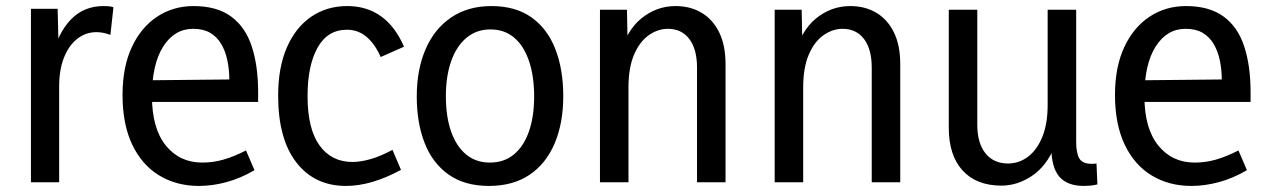

<svg xmlns="http://www.w3.org/2000/svg" viewBox="-20 -601 4172 633"><path d="M82 0V-572H170L174 -411H152Q170 -491 213 -536Q256 -581 321 -581Q329 -581 337.5 -580.5Q346 -580 354 -577L344 -486Q320 -495 298 -495Q262 -495 234 -472.5Q206 -450 190.5 -410Q175 -370 175 -316V0Z M636 12Q562 12 505 -22.5Q448 -57 416 -124Q384 -191 384 -288Q384 -380 414.5 -445.5Q445 -511 498 -546Q551 -581 618 -581Q695 -581 742 -546.5Q789 -512 810 -448Q831 -384 831 -297V-265H437L438 -336L736 -339Q736 -372 729.5 -402.5Q723 -433 709 -456.5Q695 -480 672.5 -493Q650 -506 617 -506Q555 -506 518 -447.5Q481 -389 481 -284Q481 -178 526.5 -121.5Q572 -65 647 -65Q683 -65 717.5 -75Q752 -85 791 -105L819 -40Q773 -13 726.5 -0.5Q680 12 636 12Z M1121 12Q1017 12 957 -65.5Q897 -143 897 -286Q897 -378 925.5 -444Q954 -510 1005.5 -545.5Q1057 -581 1125 -581Q1189 -581 1236 -547.5Q1283 -514 1312 -447L1235 -413Q1217 -455 1189 -479Q1161 -503 1124 -503Q1060 -503 1027 -444Q994 -385 994 -284Q994 -176 1033.5 -121.5Q1073 -67 1142 -67Q1169 -67 1202 -76.5Q1235 -86 1274 -107L1302 -41Q1252 -14 1207 -1Q1162 12 1121 12Z M1741 -283Q1741 -350 1724 -400Q1707 -450 1675 -477Q1643 -504 1597 -504Q1551 -504 1518 -476.5Q1485 -449 1467.5 -399.5Q1450 -350 1450 -284Q1450 -217 1467 -168Q1484 -119 1516.5 -92Q1549 -65 1595 -65Q1642 -65 1674.5 -92Q1707 -119 1724 -168Q1741 -217 1741 -283ZM1837 -284Q1837 -195 1808.5 -128Q1780 -61 1725.5 -24.5Q1671 12 1592 12Q1512 12 1459 -25.5Q1406 -63 1380 -129.5Q1354 -196 1354 -283Q1354 -371 1383 -438.5Q1412 -506 1467.5 -543.5Q1523 -581 1600 -581Q1680 -581 1732.5 -543.5Q1785 -506 1811 -439Q1837 -372 1837 -284Z M2278 0V-378Q2278 -439 2252.5 -472.5Q2227 -506 2182 -506Q2149 -506 2119 -485Q2089 -464 2070.5 -421Q2052 -378 2052 -312V0H1958V-569H2047L2050 -411H2021Q2043 -498 2093.5 -539.5Q2144 -581 2207 -581Q2256 -581 2293 -559Q2330 -537 2351 -494.5Q2372 -452 2372 -389V0Z M2854 0V-378Q2854 -439 2828.5 -472.5Q2803 -506 2758 -506Q2725 -506 2695 -485Q2665 -464 2646.5 -421Q2628 -378 2628 -312V0H2534V-569H2623L2626 -411H2597Q2619 -498 2669.5 -539.5Q2720 -581 2783 -581Q2832 -581 2869 -559Q2906 -537 2927 -494.5Q2948 -452 2948 -389V0Z M3446 -118H3457Q3430 -53 3382 -21Q3334 11 3282 11Q3199 11 3153.5 -39Q3108 -89 3108 -180V-569H3202V-190Q3202 -129 3229 -95.5Q3256 -62 3303 -62Q3340 -62 3369.5 -84.5Q3399 -107 3416.5 -150Q3434 -193 3434 -255V-569H3528V-133Q3528 -96 3538.5 -78.5Q3549 -61 3578 -61Q3582 -61 3586 -61Q3590 -61 3595 -62L3598 7Q3586 10 3574.5 11Q3563 12 3553 12Q3499 12 3472.5 -18.5Q3446 -49 3446 -118Z M3908 12Q3834 12 3777 -22.5Q3720 -57 3688 -124Q3656 -191 3656 -288Q3656 -380 3686.5 -445.5Q3717 -511 3770 -546Q3823 -581 3890 -581Q3967 -581 4014 -546.5Q4061 -512 4082 -448Q4103 -384 4103 -297V-265H3709L3710 -336L4008 -339Q4008 -372 4001.5 -402.5Q3995 -433 3981 -456.5Q3967 -480 3944.5 -493Q3922 -506 3889 -506Q3827 -506 3790 -447.5Q3753 -389 3753 -284Q3753 -178 3798.5 -121.5Q3844 -65 3919 -65Q3955 -65 3989.5 -75Q4024 -85 4063 -105L4091 -40Q4045 -13 3998.5 -0.5Q3952 12 3908 12Z"/></svg>

Font: Yaldevi ExtraLight Medium
Style: Regular
Weight: 500
Version: Version 1.100